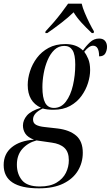

<svg xmlns="http://www.w3.org/2000/svg" viewBox="-78 -786 603 1046"><path d="M134 240Q-58 240 -58 113Q-58 52 -13.5 16Q31 -20 107 -25Q73 -38 60 -58Q47 -78 47 -102Q47 -131 68.5 -156.5Q90 -182 145 -199Q73 -232 73 -323Q73 -359 85.5 -398Q98 -437 123 -470.5Q148 -504 186.5 -525Q225 -546 278 -546Q307 -546 330.5 -538Q354 -530 374 -511Q391 -536 412.5 -556Q434 -576 462 -576Q484 -576 494.5 -563Q505 -550 505 -531Q505 -512 496 -495.5Q487 -479 462 -479Q462 -537 429 -537Q407 -537 381 -504Q392 -490 402.5 -465.5Q413 -441 413 -404Q413 -371 401.5 -334Q390 -297 366 -263.5Q342 -230 304 -209Q266 -188 213 -188Q194 -188 179 -190Q164 -192 155 -195Q102 -170 102 -135Q102 -115 118.5 -106Q135 -97 165 -94L236 -86Q301 -78 337 -47Q373 -16 373 46Q373 100 346.5 144Q320 188 267 214Q214 240 134 240ZM216 -198Q255 -198 281 -232.5Q307 -267 319.5 -321.5Q332 -376 332 -434Q332 -489 317 -512.5Q302 -536 273 -536Q241 -536 218.5 -514.5Q196 -493 181.5 -459Q167 -425 160 -386Q153 -347 153 -311Q153 -254 168 -226Q183 -198 216 -198ZM139 230Q195 230 230 209Q265 188 281 155.5Q297 123 297 87Q297 42 273 19.5Q249 -3 204 -9L121 -21Q73 -8 43.5 25.5Q14 59 14 111Q14 162 42 196Q70 230 139 230ZM170 -615Q189 -635 212 -661.5Q235 -688 256 -715.5Q277 -743 293 -766H367Q372 -744 384 -715.5Q396 -687 409.5 -660Q423 -633 434 -615L432 -606H422Q390 -636 365 -663.5Q340 -691 323 -719Q293 -690 256 -661.5Q219 -633 180 -606H169Z"/></svg>

Font: Noto Serif Display Condensed
Style: Italic
Weight: 400
Width: 3
Italic angle: -12°
Designer: Monotype Design Team
Foundry: Monotype Imaging Inc.
Version: Version 2.009